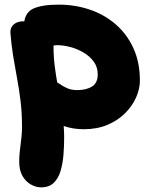

<svg xmlns="http://www.w3.org/2000/svg" viewBox="-20 -548 650 829"><path d="M342 10Q295 10 255 -4Q257 21 257 46Q257 83 254 120.5Q251 158 241.5 190Q232 222 212 241.5Q192 261 157 261Q136 261 114 249Q92 237 77.5 212.5Q63 188 63 151Q63 127 65 109.5Q67 92 69 75.5Q71 59 73 41Q75 23 75 -2Q75 -59 69 -109.5Q63 -160 54 -208Q45 -256 37 -305Q29 -354 25 -406Q24 -421 30.5 -432Q37 -443 50 -449.5Q63 -456 80 -456Q83 -456 85 -456Q91 -494 122 -510Q160 -528 233 -528Q304 -528 367.5 -506.5Q431 -485 479.5 -443Q528 -401 556 -340Q584 -279 584 -200Q584 -164 567.5 -127Q551 -90 520 -59Q489 -28 444 -9Q399 10 342 10ZM211 -351Q211 -298 218 -250Q222 -220 227 -192Q232 -189 237 -186Q252 -175 270.5 -167Q289 -159 313 -159Q353 -159 377.5 -174.5Q402 -190 402 -227Q402 -258 385 -281.5Q368 -305 341 -321Q314 -337 283.5 -345Q253 -353 226 -353Q218 -353 211 -351Z"/></svg>

Font: Shantell Sans Light ExtraBold
Style: Regular
Weight: 800
Version: Version 1.011;[c5ecc13dd]